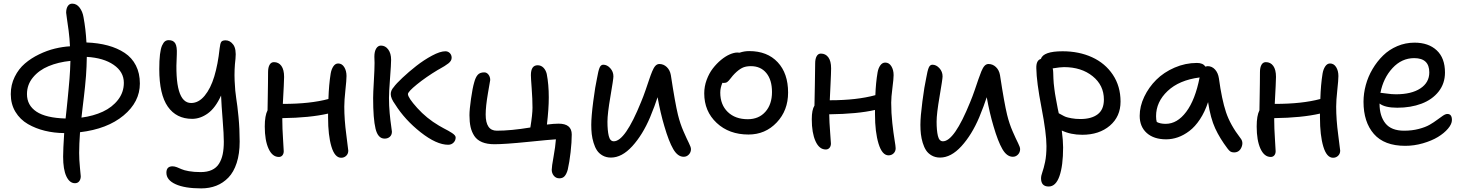

<svg xmlns="http://www.w3.org/2000/svg" viewBox="-20 -811 8023 1053"><path d="M391.1 193.8Q361.8 193.8 344 156.2Q326.2 118.7 326.2 47.9Q326.2 8.8 332 -81.1Q276.9 -81.5 226.3 -93.8Q175.8 -106 133.1 -130.6Q90.3 -155.3 64.7 -197.5Q39.1 -239.7 39.1 -294.9Q39.1 -346.2 60.8 -389.9Q82.5 -433.6 116.5 -462.6Q150.4 -491.7 194.3 -512.9Q238.3 -534.2 280.8 -544.4Q323.2 -554.7 363.8 -557.1Q361.8 -600.6 356.4 -642.6Q351.1 -684.6 346.9 -709.7Q342.8 -734.9 342.8 -741.2Q342.8 -763.7 351.6 -777.3Q360.4 -791 376 -791Q400.4 -791 416.7 -769Q433.1 -747.1 438 -716.8Q450.2 -652.3 454.1 -578.1Q519 -575.7 571.3 -561.5Q623.5 -547.4 663.6 -521Q703.6 -494.6 725.3 -451.9Q747.1 -409.2 747.1 -353Q747.1 -252 657.7 -177.7Q568.4 -103.5 418.9 -85.9Q414.1 -19 414.1 27.8Q414.1 64 418.5 108.6Q422.9 153.3 422.9 155.8Q422.9 171.9 414.6 182.9Q406.2 193.8 391.1 193.8ZM456.1 -499Q456.1 -475.1 454.6 -446Q453.1 -417 451.7 -395.5Q450.2 -374 446.3 -335.9Q442.4 -297.9 440.4 -282.2Q438.5 -266.6 433.1 -221.2Q427.7 -175.8 426.8 -166Q492.7 -174.8 544.2 -198.7Q595.7 -222.7 627.4 -263.7Q659.2 -304.7 659.2 -356.9Q659.2 -417 603.5 -455.3Q547.9 -493.7 456.1 -499ZM127.9 -294.9Q127.9 -233.4 179.9 -198.7Q231.9 -164.1 339.8 -161.1Q341.3 -174.3 345.5 -213.9Q349.6 -253.4 351.3 -270.8Q353 -288.1 356.2 -322.3Q359.4 -356.4 361.1 -377.7Q362.8 -398.9 364.3 -426.5Q365.7 -454.1 366.2 -477.1Q299.3 -470.2 246.6 -448.2Q193.8 -426.3 160.9 -386.5Q127.9 -346.7 127.9 -294.9Z M1083.5 222.2Q993.2 222.2 942.9 199.2Q892.6 176.3 892.6 136.2Q892.6 101.1 926.3 101.1Q937 101.1 950 106Q962.9 110.8 975.8 116.9Q988.8 123 1016.4 127.9Q1043.9 132.8 1080.6 132.8Q1116.7 132.8 1141.8 121.1Q1167 109.4 1181.2 86.7Q1195.3 64 1201.4 34.7Q1207.5 5.4 1207.5 -34.2Q1207.5 -73.7 1201.2 -152.6Q1194.8 -231.4 1192.4 -287.1Q1161.6 -219.2 1120.1 -189.2Q1078.6 -159.2 1033.7 -159.2Q947.3 -159.2 900.4 -226.1Q853.5 -293 853.5 -432.1Q853.5 -480 857.4 -512.5Q861.3 -544.9 868.9 -561.5Q876.5 -578.1 885 -584.5Q893.6 -590.8 905.3 -590.8Q930.7 -590.8 941.2 -573.2Q951.7 -555.7 949.7 -513.2Q934.1 -246.1 1028.3 -246.1Q1069.3 -246.1 1102.3 -285.9Q1135.3 -325.7 1155.3 -392.1Q1175.3 -458.5 1184.6 -545.9Q1187.5 -573.2 1193.6 -581.5Q1199.7 -589.8 1217.3 -589.8Q1241.7 -589.8 1259.3 -566.2Q1276.9 -542.5 1271.5 -488.8Q1264.2 -428.7 1266.8 -368.4Q1269.5 -308.1 1275.6 -271.5Q1281.7 -234.9 1288.1 -169.7Q1294.4 -104.5 1294.4 -34.2Q1294.4 32.2 1278.1 82.5Q1261.7 132.8 1232.7 162.8Q1203.6 192.9 1166.3 207.5Q1128.9 222.2 1083.5 222.2Z M1509.3 49.8Q1473.6 49.8 1452.9 4.4Q1432.1 -41 1432.1 -117.2Q1432.1 -176.8 1447.3 -206.1Q1447.8 -230 1448.5 -274.7Q1449.2 -319.3 1449.7 -354.2Q1450.2 -389.2 1450.2 -416Q1450.2 -440.9 1458.5 -455.6Q1466.8 -470.2 1482.4 -470.2Q1508.3 -470.2 1523.2 -449.5Q1538.1 -428.7 1538.1 -389.2Q1538.1 -365.2 1531.2 -241.2H1533.2Q1681.2 -241.2 1781.2 -268.1Q1783.7 -347.2 1793.5 -407.2Q1797.4 -430.7 1808.1 -446.8Q1818.8 -462.9 1834.5 -462.9Q1855.5 -462.9 1867.9 -442.9Q1880.4 -422.9 1880.4 -394Q1880.4 -372.1 1874.3 -316.4Q1868.2 -260.7 1868.2 -226.1Q1868.2 -154.8 1879.2 -72.8Q1890.1 9.3 1890.1 15.1Q1890.1 32.2 1878.9 43.2Q1867.7 54.2 1851.1 54.2Q1815.9 54.2 1797.6 -7.3Q1779.3 -68.8 1779.3 -166V-188Q1679.2 -165 1528.3 -163.1V-152.8Q1528.3 -108.4 1532.2 -49.6Q1536.1 9.3 1536.1 18.1Q1536.1 32.2 1528.8 41Q1521.5 49.8 1509.3 49.8Z M2089.4 -50.8Q2052.7 -50.8 2039.6 -105.2Q2026.4 -159.7 2026.4 -273.9Q2026.4 -299.8 2030.3 -365.7Q2034.2 -431.6 2034.2 -465.8Q2034.2 -471.2 2033.7 -482.4Q2033.2 -493.7 2033.2 -500Q2033.2 -528.8 2043.2 -544.9Q2053.2 -561 2069.3 -561Q2093.3 -561 2109.1 -539.8Q2125 -518.6 2125 -482.9Q2125 -458 2119.1 -381.6Q2113.3 -305.2 2113.3 -273.9Q2113.3 -231.4 2117.2 -189.7Q2121.1 -147.9 2125.2 -121.3Q2129.4 -94.7 2129.4 -88.9Q2129.4 -71.3 2118.2 -61Q2106.9 -50.8 2089.4 -50.8ZM2438 -17.1Q2374 -17.1 2287.1 -85.4Q2200.2 -153.8 2147 -238.8Q2123 -271.5 2123 -294.9Q2123 -315.4 2139.2 -333Q2152.3 -351.6 2186.8 -384Q2221.2 -416.5 2262.9 -449.2Q2304.7 -481.9 2349.4 -505.9Q2394 -529.8 2422.4 -529.8Q2437.5 -529.8 2447.3 -519.5Q2457 -509.3 2457 -494.1Q2457 -477.5 2439.5 -463.6Q2421.9 -449.7 2387.2 -430.7Q2383.8 -429.2 2382.3 -428.2Q2315.9 -388.2 2266.6 -348.1Q2217.3 -308.1 2217.3 -294.9Q2217.3 -275.4 2268.3 -218.8Q2319.3 -162.1 2387.2 -122.1Q2397.5 -115.7 2412.8 -107.7Q2428.2 -99.6 2438.5 -94Q2448.7 -88.4 2458.7 -81.8Q2468.8 -75.2 2473.9 -69.1Q2479 -63 2479 -57.1Q2479 -40.5 2467.3 -28.8Q2455.6 -17.1 2438 -17.1Z M3047.9 167Q3028.8 167 3017.3 152.8Q3005.9 138.7 3005.9 120.1Q3005.9 103 3015.9 48.3Q3025.9 -6.3 3028.8 -46.9Q2999.5 -45.4 2874.3 -32.7Q2749 -20 2691.4 -20Q2651.4 -20 2623.8 -31.5Q2596.2 -43 2581.5 -65.2Q2566.9 -87.4 2560.8 -114.7Q2554.7 -142.1 2554.7 -179.2Q2554.7 -210 2563.2 -269.5Q2571.8 -329.1 2580.6 -358.9Q2587.9 -386.7 2599.9 -400.4Q2611.8 -414.1 2635.7 -414.1Q2649.4 -414.1 2658.9 -401.9Q2668.5 -389.6 2668.5 -372.1Q2668.5 -371.6 2656 -299.3Q2643.6 -227.1 2643.6 -183.1Q2643.6 -94.2 2704.6 -94.2Q2782.2 -94.2 2888.7 -111.8Q2900.4 -184.1 2900.4 -220.2Q2900.4 -267.6 2896 -325.7Q2891.6 -383.8 2891.6 -398.9Q2891.6 -453.1 2928.7 -453.1Q2946.8 -453.1 2960 -440.2Q2973.1 -427.2 2978.5 -405.8Q2989.7 -348.1 2989.7 -276.9Q2989.7 -213.4 2979.5 -127.9Q3017.6 -132.8 3043.5 -132.8Q3115.7 -132.8 3115.7 -73.2Q3115.7 -32.2 3109.4 23.4Q3103 79.1 3093.8 119.1Q3087.4 142.6 3076.9 154.8Q3066.4 167 3047.9 167Z M3330.6 53.2Q3305.2 53.2 3285.4 42.2Q3265.6 31.2 3254.2 13.9Q3242.7 -3.4 3235.4 -27.8Q3228 -52.2 3225.3 -75.7Q3222.7 -99.1 3222.7 -126Q3222.7 -170.9 3233.6 -255.1Q3244.6 -339.4 3254.4 -382.8Q3261.2 -422.4 3268.1 -439.2Q3274.9 -456.1 3288.6 -456.1Q3309.6 -456.1 3326.9 -437Q3344.2 -418 3344.2 -392.1Q3344.2 -377.4 3327.9 -282.5Q3311.5 -187.5 3311.5 -144Q3311.5 -95.2 3318.6 -65.7Q3325.7 -36.1 3346.2 -36.1Q3408.7 -36.1 3495.6 -251Q3508.3 -281.2 3520.8 -317.4Q3533.2 -353.5 3540.8 -376.2Q3548.3 -398.9 3556.9 -419.7Q3565.4 -440.4 3574.7 -450.2Q3584 -460 3596.2 -460Q3619.1 -460 3636.7 -443.4Q3654.3 -426.8 3659.2 -398.9Q3682.6 -245.1 3698.2 -181.2Q3710.4 -131.8 3728.8 -90.1Q3747.1 -48.3 3758.3 -26.1Q3769.5 -3.9 3769.5 6.8Q3769.5 24.4 3757.8 36.6Q3746.1 48.8 3729.5 48.8Q3696.8 48.8 3672.4 6.8Q3647.9 -35.2 3623.5 -119.1Q3602.5 -189 3586.4 -277.8Q3572.3 -233.4 3545.4 -168Q3504.4 -71.3 3447.5 -9Q3390.6 53.2 3330.6 53.2Z M4085 -73.2Q3978.5 -73.2 3910.4 -137Q3842.3 -200.7 3842.3 -298.8Q3842.3 -336.9 3855.5 -372.8Q3868.7 -408.7 3889.2 -435.3Q3909.7 -461.9 3934.1 -482.2Q3958.5 -502.4 3982.2 -512.7Q4005.9 -522.9 4023.9 -522.9Q4033.2 -522.9 4036.1 -522Q4061.5 -530.8 4088.9 -530.8Q4188 -530.8 4245.1 -469.7Q4302.2 -408.7 4302.2 -303.2Q4302.2 -205.1 4239.7 -139.2Q4177.2 -73.2 4085 -73.2ZM3930.2 -303.2Q3930.2 -236.8 3971.2 -197Q4012.2 -157.2 4081.1 -157.2Q4141.6 -157.2 4177.7 -198Q4213.9 -238.8 4213.9 -306.2Q4213.9 -372.6 4182.9 -410.4Q4151.9 -448.2 4098.1 -448.2Q4068.8 -448.2 4049.6 -438.2Q4030.3 -428.2 4009.3 -407.2Q3999 -397 3987.3 -381.6Q3975.6 -366.2 3968.3 -361.1Q3960.9 -356 3948.2 -356Q3943.8 -356 3941.9 -356.9Q3930.2 -329.1 3930.2 -303.2Z M4508.8 8.8Q4473.1 8.8 4452.6 -36.6Q4432.1 -82 4432.1 -157.2Q4432.1 -209 4446.8 -231.9Q4447.3 -261.7 4449 -344.2Q4450.7 -426.8 4450.7 -463.9Q4450.7 -487.8 4458.7 -502.4Q4466.8 -517.1 4481.9 -517.1Q4507.8 -517.1 4522.9 -496.6Q4538.1 -476.1 4538.1 -436Q4538.1 -412.6 4534.9 -348.4Q4531.7 -284.2 4530.8 -261.2H4533.7Q4678.7 -261.2 4780.8 -289.1Q4783.2 -357.4 4793 -414.1Q4796.9 -437 4807.9 -452.4Q4818.8 -467.8 4835 -467.8Q4856 -467.8 4868.4 -447.8Q4880.9 -427.7 4880.9 -398.9Q4880.9 -378.9 4874.3 -328.1Q4867.7 -277.3 4867.7 -248Q4867.7 -191.4 4873.8 -136Q4879.9 -80.6 4886 -44.4Q4892.1 -8.3 4892.1 2Q4892.1 19 4880.9 30Q4869.6 41 4853 41Q4817.9 41 4798.3 -22.9Q4778.8 -86.9 4778.8 -184.1V-208Q4683.6 -186 4527.8 -184.1Q4528.3 -142.1 4532.7 -86.9Q4537.1 -31.7 4537.1 -23.9Q4537.1 -9.3 4529.3 -0.2Q4521.5 8.8 4508.8 8.8Z M5135.7 53.2Q5110.4 53.2 5090.6 42.2Q5070.8 31.2 5059.3 13.9Q5047.9 -3.4 5040.5 -27.8Q5033.2 -52.2 5030.5 -75.7Q5027.8 -99.1 5027.8 -126Q5027.8 -170.9 5038.8 -255.1Q5049.8 -339.4 5059.6 -382.8Q5066.4 -422.4 5073.2 -439.2Q5080.1 -456.1 5093.8 -456.1Q5114.7 -456.1 5132.1 -437Q5149.4 -418 5149.4 -392.1Q5149.4 -377.4 5133.1 -282.5Q5116.7 -187.5 5116.7 -144Q5116.7 -95.2 5123.8 -65.7Q5130.9 -36.1 5151.4 -36.1Q5213.9 -36.1 5300.8 -251Q5313.5 -281.2 5325.9 -317.4Q5338.4 -353.5 5345.9 -376.2Q5353.5 -398.9 5362.1 -419.7Q5370.6 -440.4 5379.9 -450.2Q5389.2 -460 5401.4 -460Q5424.3 -460 5441.9 -443.4Q5459.5 -426.8 5464.4 -398.9Q5487.8 -245.1 5503.4 -181.2Q5515.6 -131.8 5533.9 -90.1Q5552.2 -48.3 5563.5 -26.1Q5574.7 -3.9 5574.7 6.8Q5574.7 24.4 5563 36.6Q5551.3 48.8 5534.7 48.8Q5502 48.8 5477.5 6.8Q5453.1 -35.2 5428.7 -119.1Q5407.7 -189 5391.6 -277.8Q5377.4 -233.4 5350.6 -168Q5309.6 -71.3 5252.7 -9Q5195.8 53.2 5135.7 53.2Z M5731.4 211.9Q5689.5 211.9 5689.5 167Q5689.5 152.8 5696.8 132.8Q5704.1 112.8 5711.7 77.1Q5719.2 41.5 5719.2 -9.8Q5719.2 -79.6 5691.9 -220.9Q5664.6 -362.3 5663.6 -436Q5662.1 -480.5 5688.5 -487.8Q5702.1 -529.8 5807.6 -529.8Q5897.5 -529.8 5969.2 -497.1Q6041 -464.4 6083.3 -401.1Q6125.5 -337.9 6125.5 -253.9Q6125.5 -171.9 6066.9 -121.8Q6008.3 -71.8 5915.5 -71.8Q5852.5 -71.8 5803.2 -95.2Q5810.5 -39.6 5810.5 -2.9Q5810.5 97.7 5790.5 154.8Q5770.5 211.9 5731.4 211.9ZM5756.3 -412.1Q5756.3 -397.5 5757.3 -381.3Q5758.3 -365.2 5759 -354Q5759.8 -342.8 5762.5 -323.7Q5765.1 -304.7 5766.1 -297.6Q5767.1 -290.5 5771.2 -268.6Q5775.4 -246.6 5775.9 -243.4Q5776.4 -240.2 5781.2 -214.8L5786.6 -189.9Q5788.1 -189.5 5802.2 -181.4Q5816.4 -173.3 5825.4 -169.9Q5834.5 -166.5 5856.4 -162.4Q5878.4 -158.2 5905.3 -158.2Q5965.8 -158.2 6000 -184.1Q6034.2 -210 6034.2 -265.1Q6034.2 -343.3 5972.4 -393.1Q5910.6 -442.9 5815.4 -442.9Q5795.4 -442.9 5753.4 -436Q5756.3 -424.3 5756.3 -412.1Z M6375.5 -46.9Q6308.1 -46.9 6269.3 -81.5Q6230.5 -116.2 6230.5 -175.8Q6230.5 -228 6255.4 -280.3Q6280.3 -332.5 6321.5 -373.5Q6362.8 -414.6 6421.9 -440.2Q6481 -465.8 6544.4 -465.8Q6578.1 -465.8 6590.3 -445.8Q6600.1 -448.2 6603 -448.2Q6627 -448.2 6643.8 -429.7Q6660.6 -411.1 6665 -380.9Q6680.7 -265.1 6703.9 -195.6Q6727.1 -126 6783.2 -53.2Q6800.8 -31.7 6788.8 -3.4Q6776.9 24.9 6748 24.9Q6735.4 24.9 6728 20Q6720.7 15.1 6712.4 3.9Q6669.9 -52.2 6644.5 -107.2Q6619.1 -162.1 6605.5 -251Q6587.9 -197.3 6561 -156.7Q6534.2 -116.2 6503.2 -92.8Q6472.2 -69.3 6440.2 -58.1Q6408.2 -46.9 6375.5 -46.9ZM6320.3 -173.8Q6320.3 -153.8 6324.2 -142.1Q6342.8 -131.8 6373 -131.8Q6436.5 -131.8 6485.8 -197.8Q6535.2 -263.7 6559.1 -386.2Q6446.8 -371.6 6383.5 -311.8Q6320.3 -252 6320.3 -173.8Z M6949.2 49.8Q6913.6 49.8 6892.8 4.4Q6872.1 -41 6872.1 -117.2Q6872.1 -176.8 6887.2 -206.1Q6887.7 -230 6888.4 -274.7Q6889.2 -319.3 6889.6 -354.2Q6890.1 -389.2 6890.1 -416Q6890.1 -440.9 6898.4 -455.6Q6906.7 -470.2 6922.4 -470.2Q6948.2 -470.2 6963.1 -449.5Q6978 -428.7 6978 -389.2Q6978 -365.2 6971.2 -241.2H6973.1Q7121.1 -241.2 7221.2 -268.1Q7223.6 -347.2 7233.4 -407.2Q7237.3 -430.7 7248 -446.8Q7258.8 -462.9 7274.4 -462.9Q7295.4 -462.9 7307.9 -442.9Q7320.3 -422.9 7320.3 -394Q7320.3 -372.1 7314.2 -316.4Q7308.1 -260.7 7308.1 -226.1Q7308.1 -154.8 7319.1 -72.8Q7330.1 9.3 7330.1 15.1Q7330.1 32.2 7318.8 43.2Q7307.6 54.2 7291 54.2Q7255.9 54.2 7237.5 -7.3Q7219.2 -68.8 7219.2 -166V-188Q7119.1 -165 6968.3 -163.1V-152.8Q6968.3 -108.4 6972.2 -49.6Q6976.1 9.3 6976.1 18.1Q6976.1 32.2 6968.8 41Q6961.4 49.8 6949.2 49.8Z M7687 -11.2Q7571.8 -11.2 7514.9 -76.4Q7458 -141.6 7458 -252.9Q7458 -298.3 7470.5 -344.5Q7482.9 -390.6 7507.6 -432.4Q7532.2 -474.1 7565.4 -506.6Q7598.6 -539.1 7643.3 -558.1Q7688 -577.1 7737.8 -577.1Q7814.5 -577.1 7859.6 -534.9Q7904.8 -492.7 7904.8 -413.1Q7904.8 -353 7869.9 -308.8Q7835 -264.6 7776.1 -242.4Q7717.3 -220.2 7643.1 -220.2Q7575.7 -220.2 7545.9 -243.2Q7545.9 -174.8 7578.1 -134.5Q7610.4 -94.2 7680.7 -94.2Q7724.1 -94.2 7760.7 -103.8Q7797.4 -113.3 7820.6 -126.7Q7843.8 -140.1 7861.6 -153.6Q7879.4 -167 7893.6 -176.5Q7907.7 -186 7918 -186Q7942.9 -186 7942.9 -152.8Q7942.9 -130.9 7921.6 -105.7Q7900.4 -80.6 7866.2 -59.8Q7832 -39.1 7783.9 -25.1Q7735.8 -11.2 7687 -11.2ZM7553.7 -301.8Q7559.6 -301.8 7585.7 -297.9Q7611.8 -293.9 7635.7 -293.9Q7721.2 -293.9 7770 -326.2Q7818.8 -358.4 7818.8 -414.1Q7818.8 -492.2 7735.8 -492.2Q7667.5 -492.2 7616.9 -437.5Q7566.4 -382.8 7550.8 -301.8Z"/></svg>

Font: Shantell Sans Irregular Bouncy
Style: Regular
Weight: 400
Designer: Stephen Nixon, Anya Danilova, Shantell Martin
Foundry: Arrow Type
Version: Version 1.006;[9816181b4]